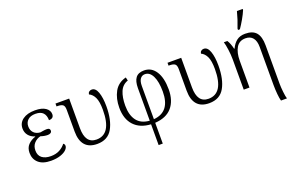

<svg xmlns="http://www.w3.org/2000/svg" viewBox="-116 -1281 3099 2005"><g transform="rotate(-20 1433.0 -278.0)"><path d="M64 -144Q64 -199 96 -233Q128 -267 178 -283V-286Q133 -300 107.5 -332Q82 -364 82 -408Q82 -470 132 -506.5Q182 -543 268 -543Q345 -543 385.5 -514.5Q426 -486 426 -444Q426 -396 372 -396Q372 -449 345 -478Q318 -507 260 -507Q205 -507 175.5 -479.5Q146 -452 146 -408Q146 -365 172 -337.5Q198 -310 245 -307Q250 -308 274.5 -312Q299 -316 318 -316Q353 -316 353 -287Q353 -272 340.5 -263.5Q328 -255 308 -255Q270 -255 230 -269Q188 -259 159 -227.5Q130 -196 130 -146Q130 -91 166 -63.5Q202 -36 264 -36Q319 -36 360 -57.5Q401 -79 427 -114Q433 -111 438 -104Q443 -97 443 -86Q443 -64 420 -41.5Q397 -19 353 -4.5Q309 10 250 10Q159 10 111.5 -32Q64 -74 64 -144Z M583 -193V-434Q583 -477 564.5 -490.5Q546 -504 503 -504H495V-536H647V-207Q647 -36 771 -36Q938 -36 938 -306Q938 -397 916 -443Q894 -489 856 -506Q858 -524 870 -534Q882 -544 900 -544Q942 -544 963.5 -483.5Q985 -423 985 -328Q985 -175 933 -82.5Q881 10 762 10Q673 10 628 -41.5Q583 -93 583 -193Z M1359 9Q1238 2 1172 -69.5Q1106 -141 1106 -266Q1106 -368 1147 -443Q1188 -518 1278 -541L1287 -504Q1224 -482 1198 -420Q1172 -358 1172 -266Q1172 -160 1218 -99Q1264 -38 1359 -31V-393Q1359 -469 1388 -507Q1417 -545 1481 -545Q1563 -545 1610 -472Q1657 -399 1657 -271Q1657 -146 1594 -72.5Q1531 1 1405 9V240H1359ZM1591 -271Q1591 -380 1560.5 -442.5Q1530 -505 1476 -505Q1443 -505 1424 -478.5Q1405 -452 1405 -399V-31Q1591 -46 1591 -271Z M1828 -193V-434Q1828 -477 1809.5 -490.5Q1791 -504 1748 -504H1740V-536H1892V-207Q1892 -36 2016 -36Q2183 -36 2183 -306Q2183 -397 2161 -443Q2139 -489 2101 -506Q2103 -524 2115 -534Q2127 -544 2145 -544Q2187 -544 2208.5 -483.5Q2230 -423 2230 -328Q2230 -175 2178 -82.5Q2126 10 2007 10Q1918 10 1873 -41.5Q1828 -93 1828 -193Z M2701 60V-363Q2701 -428 2673 -463Q2645 -498 2591 -498Q2522 -498 2489 -443Q2456 -388 2456 -297V0H2392V-339Q2392 -387 2384 -446Q2376 -505 2366 -536H2405Q2430 -497 2444 -436H2449Q2472 -486 2509 -515Q2546 -544 2604 -544Q2688 -544 2726.5 -498.5Q2765 -453 2765 -357V71Q2765 107 2771 162.5Q2777 218 2785 240H2719Q2711 216 2706 163.5Q2701 111 2701 60ZM2549 -621Q2584 -709 2606 -796H2670V-784Q2653 -743 2625 -694Q2597 -645 2570 -606H2549Z"/></g></svg>

Font: Noto Serif Light
Style: Regular
Weight: 300
Designer: Monotype Design Team
Foundry: Monotype Imaging Inc.
Version: Version 1.001